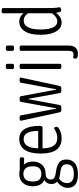

<svg xmlns="http://www.w3.org/2000/svg" viewBox="690 -1482 1004 2425"><g transform="rotate(-90 1192.5 -270.0)"><path d="M201 212Q32 212 32 83Q32 41 54.5 5.5Q77 -30 110 -50V-52Q80 -77 80 -123Q80 -184 131 -213Q90 -231 71 -269Q52 -307 52 -357Q52 -435 92.5 -482Q133 -529 209 -529Q234 -529 256 -523H401Q417 -523 417 -500V-490Q417 -468 401 -468Q379 -468 361 -468.5Q343 -469 328 -472L327 -470Q341 -455 352.5 -427Q364 -399 364 -358Q364 -287 324 -242.5Q284 -198 209 -196Q178 -196 157.5 -180Q137 -164 137 -131Q137 -103 153.5 -90.5Q170 -78 196.5 -72.5Q223 -67 253 -63Q318 -53 354 -24Q390 5 390 66Q390 136 342.5 174Q295 212 201 212ZM208 -250Q251 -250 277.5 -273.5Q304 -297 304 -356Q304 -423 277.5 -450Q251 -477 208 -477Q165 -477 138.5 -450Q112 -423 112 -356Q112 -297 138.5 -273.5Q165 -250 208 -250ZM208 160Q330 160 330 71Q330 36 313 19.5Q296 3 269 -3.5Q242 -10 210 -13.5Q178 -17 148 -26Q124 -12 108 14.5Q92 41 92 74Q92 160 208 160Z M659 6Q562 6 513.5 -59Q465 -124 465 -258Q465 -391 512 -460Q559 -529 651 -529Q732 -529 773.5 -462.5Q815 -396 815 -272Q815 -235 788 -235H531Q532 -141 563.5 -95Q595 -49 662 -49Q697 -49 723 -59Q749 -69 765 -79Q781 -89 786 -89Q794 -89 799 -76Q804 -63 804 -54Q804 -45 784.5 -30.5Q765 -16 732.5 -5Q700 6 659 6ZM531 -290H751Q751 -474 648 -474Q593 -474 563.5 -429.5Q534 -385 531 -290Z M1019 2Q1005 2 997 -2Q989 -6 986 -19L883 -492Q882 -498 881 -503Q880 -508 880 -511Q880 -525 909 -525H919Q930 -525 938 -522Q946 -519 947 -511L1032 -63H1037L1117 -506Q1119 -517 1126 -521Q1133 -525 1146 -525H1160Q1173 -525 1181 -521Q1189 -517 1190 -506L1272 -63H1277L1360 -511Q1361 -519 1369 -522Q1377 -525 1388 -525H1398Q1425 -525 1425 -511Q1425 -508 1424 -504Q1423 -500 1422 -495L1319 -19Q1316 -6 1308 -2Q1300 2 1287 2H1262Q1248 2 1239.5 -2Q1231 -6 1229 -19L1156 -415H1152L1078 -19Q1076 -6 1068 -2Q1060 2 1047 2Z M1562 2Q1533 2 1533 -16V-507Q1533 -525 1562 -525H1570Q1599 -525 1599 -507V-16Q1599 2 1570 2ZM1566 -595Q1532 -595 1532 -613V-681Q1532 -689 1539.5 -694Q1547 -699 1566 -699Q1584 -699 1591.5 -694.5Q1599 -690 1599 -681V-613Q1599 -605 1591.5 -600Q1584 -595 1566 -595Z M1728 212Q1709 212 1686.5 206Q1664 200 1664 187Q1664 181 1666.5 166Q1669 151 1677 151Q1682 151 1690 153.5Q1698 156 1716 156Q1743 156 1753 140Q1763 124 1763 80V-507Q1763 -525 1792 -525H1800Q1829 -525 1829 -507V90Q1829 138 1814 164.5Q1799 191 1776 201.5Q1753 212 1728 212ZM1796 -595Q1762 -595 1762 -613V-681Q1762 -689 1769.5 -694Q1777 -699 1796 -699Q1814 -699 1821.5 -694.5Q1829 -690 1829 -681V-613Q1829 -605 1821.5 -600Q1814 -595 1796 -595Z M2120 6Q2047 6 2006 -65.5Q1965 -137 1965 -260Q1965 -390 2009.5 -459.5Q2054 -529 2131 -529Q2166 -529 2191.5 -514.5Q2217 -500 2237 -475V-734Q2237 -752 2265 -752H2274Q2303 -752 2303 -734V-149Q2303 -80 2308 -53Q2313 -26 2313 -19Q2313 -10 2297.5 -5Q2282 0 2271 0Q2259 0 2254.5 -12.5Q2250 -25 2242 -65Q2218 -31 2186.5 -12.5Q2155 6 2120 6ZM2134 -49Q2162 -49 2189 -67Q2216 -85 2237 -117V-419Q2200 -473 2146 -473Q2089 -473 2060.5 -418Q2032 -363 2032 -259Q2032 -158 2057.5 -103.5Q2083 -49 2134 -49Z"/></g></svg>

Font: Asap Condensed Light
Style: Regular
Weight: 300
Width: 3
Designer: Pablo Cosgaya
Foundry: Omnibus-Type
Version: Version 3.001; ttfautohint (v1.8.4.7-5d5b)